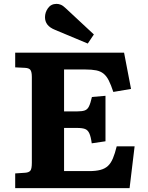

<svg xmlns="http://www.w3.org/2000/svg" viewBox="-20 -972 763 992"><path d="M58.5 0V-76L111 -79.5Q129 -81 136.7 -90Q144.5 -99 144.5 -131V-574Q144.5 -600 137.5 -610.2Q130.5 -620.5 109 -621.5L58.5 -624V-700H621L657 -512.5L565.5 -497Q553.5 -533.5 542 -556.2Q530.5 -579 515 -591.5Q499.5 -604 477 -608.5Q454.5 -613 420.5 -613H311V-396.5H379Q404.5 -396.5 418.3 -401.5Q432 -406.5 439.7 -422.3Q447.5 -438 455 -471L525 -477V-242L454 -231.5Q449.5 -265.5 441.7 -282.7Q434 -300 419.5 -305.5Q405 -311 377 -311H311V-88H440.5Q475.5 -88 499 -94.3Q522.5 -100.5 537.8 -114.8Q553 -129 563.5 -154Q574 -179 583 -216H675.5L649.5 0ZM433.5 -747 265 -817.5Q237.5 -828.5 225 -844.8Q212.5 -861 212.5 -883Q212.5 -908.5 228.2 -930.3Q244 -952 272.5 -952Q283.5 -952 294.8 -947.3Q306 -942.5 320.5 -928.5L465 -794Z"/></svg>

Font: Literata Variable Black
Style: Regular
Weight: 900
Designer: Latin by Veronika Burian and Jose Scaglione. Greek by Irene Vlachou. Cyrillic by Vera Evstafieva.
Foundry: TypeTogether
Version: Version 3.021